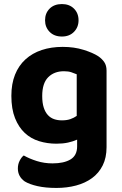

<svg xmlns="http://www.w3.org/2000/svg" viewBox="-20 -727 601 946"><path d="M360 -39Q340 -30 315 -24.5Q290 -19 258 -19Q213 -19 172.5 -31.5Q132 -44 102 -72Q72 -100 54 -145Q36 -190 36 -255Q36 -314 54 -359Q72 -404 105.5 -434.5Q139 -465 185.5 -480.5Q232 -496 289 -496Q345 -496 391.5 -481.5Q438 -467 464 -450Q483 -437 494 -420.5Q505 -404 505 -379V-2Q505 50 486 88Q467 126 433.5 150.5Q400 175 355 187Q310 199 258 199Q204 199 164.5 190Q125 181 102 167Q68 143 68 103Q68 82 77 64.5Q86 47 97 39Q125 55 161.5 66.5Q198 78 239 78Q295 78 327.5 58.5Q360 39 360 -6ZM285 -134Q309 -134 326.5 -140Q344 -146 358 -156V-361Q346 -366 331.5 -371Q317 -376 295 -376Q247 -376 217.5 -346.5Q188 -317 188 -254Q188 -220 195.5 -197Q203 -174 216 -160Q229 -146 246.5 -140Q264 -134 285 -134ZM367 -627Q367 -593 344.5 -570Q322 -547 285 -547Q247 -547 224.5 -570Q202 -593 202 -627Q202 -662 224.5 -684.5Q247 -707 285 -707Q322 -707 344.5 -684.5Q367 -662 367 -627Z"/></svg>

Font: Baloo Chettan 2
Style: Bold
Weight: 700
Designer: Maithili Shingre, Unnati Kotecha and Ek Type
Foundry: Ek Type
Version: Version 1.640;hotconv 1.0.111;makeotfexe 2.5.65597; ttfautoh